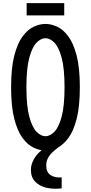

<svg xmlns="http://www.w3.org/2000/svg" viewBox="-20 -937 572 1207"><path d="M265.6 9.3Q230.5 9.3 192.6 -8.1Q154.8 -25.4 122.3 -68.8Q89.8 -112.3 69.8 -189.9Q49.8 -267.6 49.8 -388.7Q49.8 -509.8 69.8 -587.4Q89.8 -665 122.3 -708.5Q154.8 -752 192.6 -769.3Q230.5 -786.6 265.6 -786.6Q301.3 -786.6 339.1 -769.3Q377 -752 409.4 -708.5Q441.9 -665 461.9 -587.4Q481.9 -509.8 481.9 -388.7Q481.9 -267.6 461.9 -189.9Q441.9 -112.3 409.4 -68.8Q377 -25.4 339.1 -8.1Q301.3 9.3 265.6 9.3ZM265.6 -80.6Q293.9 -80.6 321.5 -108.2Q349.1 -135.7 367.4 -203.1Q385.7 -270.5 385.7 -388.7Q385.7 -507.3 367.4 -574.5Q349.1 -641.6 321.5 -669.2Q293.9 -696.8 265.6 -696.8Q237.8 -696.8 210.2 -669.2Q182.6 -641.6 164.3 -574.5Q146 -507.3 146 -388.7Q146 -270.5 164.3 -203.1Q182.6 -135.7 210.2 -108.2Q237.8 -80.6 265.6 -80.6ZM367.7 247.1Q318.4 253.4 273.9 243.7Q229.5 233.9 201.9 205.8Q174.3 177.7 174.3 130.9Q174.3 99.1 190.9 67.6Q207.5 36.1 237.1 11Q266.6 -14.2 305.2 -25.9H368.7Q317.4 8.3 293.9 37.4Q270.5 66.4 270.5 102.5Q270.5 145.5 297.6 163.6Q324.7 181.6 367.7 178.2ZM147.5 -840.3V-917.5H383.8V-840.3Z"/></svg>

Font: Voltaire
Style: Regular
Weight: 400
Designer: Yvonne Schüttler, Eben Sorkin, Emma Marichal
Foundry: Sorkin Type Co.
Version: Version 1.010; ttfautohint (v1.8.4.7-5d5b)